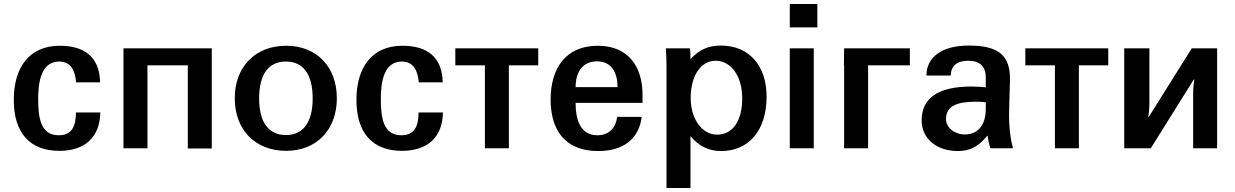

<svg xmlns="http://www.w3.org/2000/svg" viewBox="-20 -742 6179 961"><path d="M49 -242C49 -76 130 13 277 13C407 13 480 -57 482 -179H360C360 -109 339 -65 274 -65C186 -65 171 -146 171 -247C171 -328 185 -434 276 -434C336 -434 356 -387 361 -330H481C478 -458 402 -513 279 -513C126 -513 49 -404 49 -242Z M718 0V-415H920V1H1040V-500H598V0Z M1155 -250C1155 -92 1258 13 1412 13C1564 13 1666 -92 1666 -250C1666 -408 1565 -513 1412 -513C1258 -513 1155 -408 1155 -250ZM1277 -250C1277 -371 1325 -434 1411 -434C1497 -434 1545 -371 1545 -250C1545 -129 1497 -66 1411 -66C1325 -66 1277 -129 1277 -250Z M1764 -242C1764 -76 1845 13 1992 13C2122 13 2195 -57 2197 -179H2075C2075 -109 2054 -65 1989 -65C1901 -65 1886 -146 1886 -247C1886 -328 1900 -434 1991 -434C2051 -434 2071 -387 2076 -330H2196C2193 -458 2117 -513 1994 -513C1841 -513 1764 -404 1764 -242Z M2407 0H2527V-415H2674V-500H2259V-415H2407Z M2736 -244C2736 -93 2806 14 2974 14C3101 14 3178 -47 3192 -157H3069C3063 -105 3031 -65 2970 -65C2883 -65 2861 -146 2861 -227H3196V-268C3196 -408 3125 -513 2972 -513C2813 -513 2736 -402 2736 -244ZM2861 -306C2861 -383 2897 -435 2968 -435C3047 -435 3071 -370 3071 -306Z M3437 -251C3437 -362 3487 -438 3562 -438C3638 -438 3695 -362 3695 -250C3695 -136 3647 -68 3569 -68C3494 -68 3437 -147 3437 -251ZM3436 -61C3477 -11 3527 14 3590 14C3727 14 3817 -89 3817 -258C3817 -415 3728 -514 3588 -514C3527 -514 3480 -494 3436 -446C3436 -465 3435 -486 3434 -500H3313C3315 -466 3316 -441 3316 -406V199H3436Z M4053 0V-500H3933V0ZM3933 -605H4071V-722H3933Z M4205 -415V0H4325V-415H4534V-500H4205L4204 -415Z M4914 -199C4914 -116 4876 -69 4808 -69C4758 -69 4715 -103 4715 -146C4715 -213 4771 -233 4867 -233C4884 -233 4898 -232 4914 -230ZM4593 -139C4593 -49 4667 14 4774 14C4834 14 4876 -7 4923 -64C4926 -42 4929 -25 4937 0H5050C5040 -37 5028 -102 5031 -195L5035 -340C5038 -465 4978 -514 4829 -514C4696 -514 4617 -457 4617 -364H4739C4739 -412 4770 -438 4826 -438C4884 -438 4914 -410 4914 -354V-305C4891 -307 4869 -309 4844 -309C4684 -309 4593 -257 4593 -139Z M5260 0H5380V-415H5527V-500H5112V-415H5260Z M5607 0H5740L5955 -344H5958C5952 -308 5952 -289 5952 -253V0H6072V-500H5945L5730 -157H5727C5733 -192 5733 -212 5733 -247V-500H5607Z"/></svg>

Font: Perun SemiBold
Style: Regular
Weight: 600
Foundry: Copyright (c) Stefan Peev, Context Ltd, 2016
Version: Version 1.089